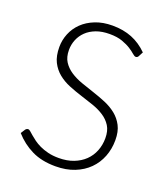

<svg xmlns="http://www.w3.org/2000/svg" viewBox="-133 -811 802 915"><g transform="rotate(20 267.5 -354.0)"><path d="M448 -621.5Q443.5 -613 435 -613Q428.5 -613 418.2 -622.2Q408 -631.5 390.5 -642.8Q373 -654 346.8 -663.5Q320.5 -673 282 -673Q243.5 -673 214.2 -662Q185 -651 165.2 -632Q145.5 -613 135.2 -588Q125 -563 125 -535.5Q125 -499.5 140.2 -476Q155.5 -452.5 180.5 -436Q205.5 -419.5 237.2 -408.2Q269 -397 302.5 -386Q336 -375 367.8 -361.8Q399.5 -348.5 424.5 -328.5Q449.5 -308.5 464.8 -279.2Q480 -250 480 -206.5Q480 -162 464.8 -122.8Q449.5 -83.5 420.5 -54.5Q391.5 -25.5 349.5 -8.8Q307.5 8 253.5 8Q183.5 8 133 -16.8Q82.5 -41.5 44.5 -84.5L58.5 -106.5Q64.5 -114 72.5 -114Q77 -114 84 -108Q91 -102 101 -93.2Q111 -84.5 125 -74.2Q139 -64 157.5 -55.2Q176 -46.5 200 -40.5Q224 -34.5 254.5 -34.5Q296.5 -34.5 329.5 -47.2Q362.5 -60 385.2 -82Q408 -104 420 -134.2Q432 -164.5 432 -199Q432 -236.5 416.8 -260.8Q401.5 -285 376.5 -301.2Q351.5 -317.5 319.8 -328.5Q288 -339.5 254.5 -350Q221 -360.5 189.2 -373.5Q157.5 -386.5 132.5 -406.8Q107.5 -427 92.2 -457.2Q77 -487.5 77 -533Q77 -568.5 90.5 -601.5Q104 -634.5 130 -659.8Q156 -685 194.2 -700.2Q232.5 -715.5 281.5 -715.5Q336.5 -715.5 380.2 -698Q424 -680.5 460 -644.5Z"/></g></svg>

Font: Lato Light
Style: Regular
Weight: 300
Designer: Lukasz Dziedzic
Foundry: tyPoland Lukasz Dziedzic
Version: Version 2.007; 2014-02-27